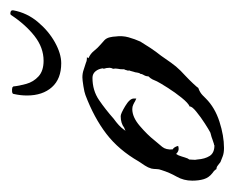

<svg xmlns="http://www.w3.org/2000/svg" viewBox="-62 -378 464 381"><g transform="rotate(-90 170.5 -187.0)"><path d="M68 25Q58 25 51.5 22.5Q45 20 40 18Q37 16 33.5 13Q30 10 26 10Q25 8 22 5L18 2Q9 -5 6 -15Q3 -25 3 -38Q3 -55 11 -69Q19 -83 24 -99Q26 -104 26 -109Q26 -114 27 -119Q29 -126 33 -132Q37 -138 41 -144Q64 -184 96 -208.5Q128 -233 173 -250Q178 -252 190.5 -254Q203 -256 208 -256Q216 -256 223 -253.5Q230 -251 237 -249Q239 -248 241.5 -247.5Q244 -247 248 -247L246 -244Q255 -240 260.5 -233Q266 -226 273 -220L282 -212Q286 -208 287.5 -201.5Q289 -195 289 -191Q291 -177 287.5 -164.5Q284 -152 279 -141Q273 -131 266 -120.5Q259 -110 251 -100Q244 -90 237 -80Q230 -70 221 -61Q219 -59 211 -51.5Q203 -44 195.5 -36Q188 -28 187 -26Q178 -23 172 -17L166 -11Q148 7 120 16Q92 25 68 25ZM73 6Q74 5 76 5L85 2Q90 0 94.5 -1Q99 -2 100 -3Q104 -5 116.5 -13Q129 -21 140 -30Q151 -39 150 -43Q157 -46 167.5 -59Q178 -72 187.5 -87Q197 -102 200 -108Q202 -113 204 -117Q206 -121 210 -125Q210 -130 212.5 -134Q215 -138 215 -141Q217 -143 217.5 -147.5Q218 -152 219 -154Q221 -162 222 -164L221 -165Q222 -167 222.5 -169.5Q223 -172 224 -173V-176Q224 -181 225 -185.5Q226 -190 225 -195Q227 -199 227 -202Q227 -205 226.5 -208Q226 -211 225 -214L226 -215Q225 -224 220 -230Q215 -236 207 -236Q182 -236 163 -223Q144 -210 126 -194Q119 -189 113.5 -184Q108 -179 103 -172Q103 -171 102 -170Q104 -172 108 -173Q117 -180 131 -180Q136 -180 151 -171Q166 -162 166 -154V-149Q159 -152 158 -153L154 -155Q150 -157 145 -157Q129 -157 111.5 -142Q94 -127 83 -113Q76 -105 70 -97.5Q64 -90 65 -77Q70 -74 72 -66Q69 -65 66 -65Q61 -65 56 -70Q53 -66 51 -59Q49 -52 47 -47L45 -44Q45 -40 44.5 -36Q44 -32 45 -28Q46 -13 52 -3.5Q58 6 73 6ZM236 -298Q205 -298 188.5 -316.5Q172 -335 172 -366Q172 -379 175 -392Q175 -395 179.5 -395.5Q184 -396 188 -395L190 -393Q191 -382 195 -367.5Q199 -353 210 -343Q221 -333 241 -333Q267 -333 290 -351Q313 -369 332 -398L334 -399Q342 -399 341 -393Q336 -366 318 -344.5Q300 -323 277.5 -310.5Q255 -298 236 -298Z"/></g></svg>

Font: Qwitcher Grypen
Style: Bold
Weight: 700
Designer: Robert E. Leuschke
Foundry: Robert E. Leuschke
Version: Version 1.100; ttfautohint (v1.8.3)